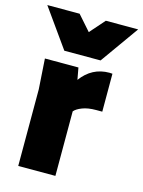

<svg xmlns="http://www.w3.org/2000/svg" viewBox="-133 -849 686 919"><g transform="rotate(15 210.0 -390.0)"><path d="M356 -543.9Q366.2 -543.9 371.1 -543V-355H340.8Q299.8 -355 272.5 -344.2Q245.1 -333.5 233.9 -319.8V0H49.8V-379.9L40 -529.8H206.1L216.8 -471.2Q270 -543.9 356 -543.9ZM-15.1 -779.8H145L210 -706.1L274.9 -779.8H435.1L299.8 -589.8H120.1Z"/></g></svg>

Font: Cooper Hewitt
Style: Heavy
Weight: 713
Designer: Village Type and Design LLC
Foundry: Cooper Hewitt Smithsonian Design Museum
Version: 1.000